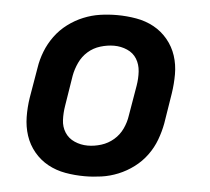

<svg xmlns="http://www.w3.org/2000/svg" viewBox="-44 -575 688 630"><g transform="rotate(5 300.0 -260.0)"><path d="M257 8Q224 8 193 2.5Q162 -3 135.5 -17.5Q109 -32 89.5 -55.5Q70 -79 60.5 -108Q51 -137 50.5 -169Q50 -201 55 -233L72 -333Q76 -360 86.5 -387Q97 -414 114.5 -438Q132 -462 156 -480Q180 -498 207 -509Q234 -520 261.5 -524Q289 -528 317 -528Q349 -528 380.5 -522.5Q412 -517 438.5 -502.5Q465 -488 484.5 -464.5Q504 -441 513.5 -412Q523 -383 523 -351Q523 -319 518 -287L502 -187Q497 -160 487 -133Q477 -106 459.5 -82Q442 -58 418 -40Q394 -22 367 -11Q340 0 312 4Q284 8 257 8ZM258 -93Q280 -93 302.5 -100Q325 -107 343 -122.5Q361 -138 371 -159.5Q381 -181 384 -203L401 -303Q405 -327 403.5 -350Q402 -373 391 -391Q380 -409 359.5 -418Q339 -427 316 -427Q294 -427 271 -420Q248 -413 230.5 -397.5Q213 -382 203 -360.5Q193 -339 189 -317L173 -217Q169 -193 170 -170Q171 -147 182.5 -129Q194 -111 214.5 -102Q235 -93 258 -93Z"/></g></svg>

Font: Iosevka SS04 Extended Oblique
Style: Bold
Weight: 700
Width: 7
Italic angle: -9°
Monospace: yes
Designer: Belleve Invis
Foundry: Belleve Invis
Version: Version 19.0.0; ttfautohint (v1.8.4)